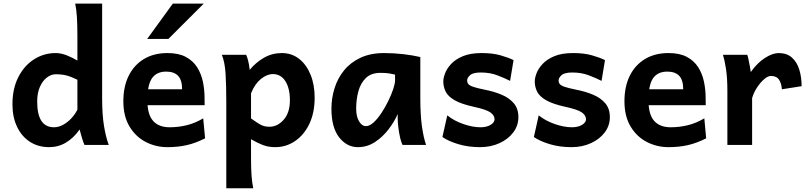

<svg xmlns="http://www.w3.org/2000/svg" viewBox="-20 -801 4455 1061"><path d="M544.4 -781.2V-258.8Q544.4 -166.5 554.9 -103.8Q565.4 -41 581.1 0H446.8Q441.4 -11.7 433.8 -35.9Q426.3 -60.1 419.9 -85.4Q387.2 -38.6 344.7 -13.2Q302.2 12.2 251.5 12.2Q191.4 12.2 145.8 -17.1Q100.1 -46.4 74.5 -99.9Q48.8 -153.3 48.8 -224.6Q48.8 -311 81.1 -374.5Q113.3 -438 167.7 -472.9Q222.2 -507.8 288.1 -507.8Q316.9 -507.8 349.1 -495.1Q381.3 -482.4 407.7 -466.3V-603Q407.7 -661.6 405 -706.1Q402.3 -750.5 395.5 -781.2ZM407.7 -195.3V-360.4Q374 -377 348.1 -383.8Q322.3 -390.6 288.1 -390.6Q262.7 -390.6 239 -372.6Q215.3 -354.5 200.4 -320.8Q185.5 -287.1 185.5 -239.3Q185.5 -97.7 278.3 -97.7Q304.2 -97.7 329.6 -111.8Q355 -126 375.5 -148.4Q396 -170.9 407.7 -195.3Z M1110.8 -219.7H735.8V-307.6H986.3Q986.3 -358.9 964.1 -382.1Q941.9 -405.3 898.4 -405.3Q845.7 -405.3 820.1 -368.9Q794.4 -332.5 794.4 -246.6Q794.4 -168.9 825.7 -133.3Q856.9 -97.7 917.5 -97.7Q965.3 -97.7 1011.5 -108.9Q1057.6 -120.1 1103 -147L1113.3 -36.6Q1060.5 -9.8 1011.5 1.2Q962.4 12.2 905.3 12.2Q840.8 12.2 785.2 -16.6Q729.5 -45.4 695.6 -102.1Q661.6 -158.7 661.6 -241.7Q661.6 -322.8 691.2 -382.3Q720.7 -441.9 775.4 -474.9Q830.1 -507.8 905.3 -507.8Q966.8 -507.8 1006.6 -486.6Q1046.4 -465.3 1069.1 -429.7Q1091.8 -394 1101.1 -349.9Q1110.4 -305.7 1110.4 -259.8Q1110.4 -252.9 1110.6 -239.7Q1110.8 -226.6 1110.8 -219.7ZM935.1 -781.2H1106L910.6 -585.9H793.5Z M1206.1 -498H1340.3Q1345.7 -487.3 1351.1 -466.3Q1356.4 -445.3 1359.9 -415Q1393.6 -456.1 1438.7 -481.9Q1483.9 -507.8 1537.1 -507.8Q1591.8 -507.8 1632.6 -476.1Q1673.3 -444.3 1696 -388.7Q1718.8 -333 1718.8 -261.2Q1718.8 -177.7 1689.5 -116.5Q1660.2 -55.2 1610.6 -21.5Q1561 12.2 1501 12.2Q1462.4 12.2 1431.9 0.2Q1401.4 -11.7 1367.2 -31.7V73.2Q1367.2 131.8 1370.1 169.9Q1373 208 1379.4 239.3H1230.5Q1230.5 120.1 1230.5 1.2Q1230.5 -117.7 1230.5 -236.8Q1230.5 -328.1 1226.6 -392.3Q1222.7 -456.5 1206.1 -498ZM1367.2 -285.6V-146.5Q1404.8 -119.1 1424.1 -109.9Q1443.4 -100.6 1468.8 -100.6Q1513.7 -100.6 1547.9 -139.6Q1582 -178.7 1582 -246.6Q1582 -313 1557.1 -352.3Q1532.2 -391.6 1487.8 -391.6Q1455.1 -391.6 1421.6 -364.5Q1388.2 -337.4 1367.2 -285.6Z M2334.5 0H2204.6Q2197.8 -11.7 2191.4 -38.8Q2185.1 -65.9 2181.4 -95.5Q2177.7 -125 2177.7 -143.1V-170.9Q2159.7 -128.9 2127.4 -86.7Q2095.2 -44.4 2052.2 -16.1Q2009.3 12.2 1958 12.2Q1896.5 12.2 1854 -42.2Q1811.5 -96.7 1811.5 -200.2Q1811.5 -258.3 1828.6 -313.2Q1845.7 -368.2 1881.3 -412.1Q1917 -456.1 1972.2 -481.9Q2027.3 -507.8 2103 -507.8Q2156.2 -507.8 2208.7 -501.7Q2261.2 -495.6 2302.7 -485.8V-258.8Q2302.7 -166.5 2311.5 -103.8Q2320.3 -41 2334.5 0ZM2163.1 -356.4V-388.7Q2152.8 -391.1 2133.3 -394.8Q2113.8 -398.4 2082.5 -398.4Q2031.2 -398.4 2002 -370.1Q1972.7 -341.8 1960.4 -296.4Q1948.2 -251 1948.2 -200.2Q1948.2 -157.2 1964.1 -130.6Q1980 -104 2002 -104Q2022.5 -104 2044.7 -124.5Q2066.9 -145 2087.9 -176.8Q2108.9 -208.5 2126 -243.7Q2143.1 -278.8 2153.1 -309.3Q2163.1 -339.8 2163.1 -356.4Z M2817.9 -468.8 2798.8 -354Q2771.5 -368.2 2729.7 -384.3Q2688 -400.4 2637.2 -400.4Q2594.2 -400.4 2577.9 -385.7Q2561.5 -371.1 2561.5 -356.4Q2561.5 -344.7 2568.1 -336.4Q2574.7 -328.1 2595.5 -321Q2616.2 -314 2659.2 -305.2Q2710 -295.4 2752.2 -277.6Q2794.4 -259.8 2819.6 -230Q2844.7 -200.2 2844.7 -153.8Q2844.7 -106.9 2816.4 -69.3Q2788.1 -31.7 2740 -9.8Q2691.9 12.2 2632.3 12.2Q2566.9 12.2 2511.7 -4.6Q2456.5 -21.5 2424.8 -43.9L2451.7 -163.6Q2487.8 -133.8 2539.8 -115.7Q2591.8 -97.7 2634.8 -97.7Q2669.4 -97.7 2691.2 -111.1Q2712.9 -124.5 2712.9 -141.6Q2712.9 -163.1 2690.4 -179.4Q2668 -195.8 2598.1 -210.9Q2528.8 -226.1 2492.4 -247.1Q2456.1 -268.1 2442.9 -294.4Q2429.7 -320.8 2429.7 -351.6Q2429.7 -369.6 2439.5 -395.8Q2449.2 -421.9 2472.9 -447.5Q2496.6 -473.1 2537.8 -490.5Q2579.1 -507.8 2642.1 -507.8Q2701.7 -507.8 2745.6 -495.4Q2789.6 -482.9 2817.9 -468.8Z M3323.2 -468.8 3304.2 -354Q3276.9 -368.2 3235.1 -384.3Q3193.4 -400.4 3142.6 -400.4Q3099.6 -400.4 3083.3 -385.7Q3066.9 -371.1 3066.9 -356.4Q3066.9 -344.7 3073.5 -336.4Q3080.1 -328.1 3100.8 -321Q3121.6 -314 3164.6 -305.2Q3215.3 -295.4 3257.6 -277.6Q3299.8 -259.8 3325 -230Q3350.1 -200.2 3350.1 -153.8Q3350.1 -106.9 3321.8 -69.3Q3293.5 -31.7 3245.4 -9.8Q3197.3 12.2 3137.7 12.2Q3072.3 12.2 3017.1 -4.6Q2961.9 -21.5 2930.2 -43.9L2957 -163.6Q2993.2 -133.8 3045.2 -115.7Q3097.2 -97.7 3140.1 -97.7Q3174.8 -97.7 3196.5 -111.1Q3218.3 -124.5 3218.3 -141.6Q3218.3 -163.1 3195.8 -179.4Q3173.3 -195.8 3103.5 -210.9Q3034.2 -226.1 2997.8 -247.1Q2961.4 -268.1 2948.2 -294.4Q2935.1 -320.8 2935.1 -351.6Q2935.1 -369.6 2944.8 -395.8Q2954.6 -421.9 2978.3 -447.5Q3002 -473.1 3043.2 -490.5Q3084.5 -507.8 3147.5 -507.8Q3207 -507.8 3251 -495.4Q3294.9 -482.9 3323.2 -468.8Z M3879.9 -219.7H3504.9V-307.6H3755.4Q3755.4 -358.9 3733.2 -382.1Q3710.9 -405.3 3667.5 -405.3Q3614.7 -405.3 3589.1 -368.9Q3563.5 -332.5 3563.5 -246.6Q3563.5 -168.9 3594.7 -133.3Q3626 -97.7 3686.5 -97.7Q3734.4 -97.7 3780.5 -108.9Q3826.7 -120.1 3872.1 -147L3882.3 -36.6Q3829.6 -9.8 3780.5 1.2Q3731.4 12.2 3674.3 12.2Q3609.9 12.2 3554.2 -16.6Q3498.5 -45.4 3464.6 -102.1Q3430.7 -158.7 3430.7 -241.7Q3430.7 -322.8 3460.2 -382.3Q3489.7 -441.9 3544.4 -474.9Q3599.1 -507.8 3674.3 -507.8Q3735.8 -507.8 3775.6 -486.6Q3815.4 -465.3 3838.1 -429.7Q3860.8 -394 3870.1 -349.9Q3879.4 -305.7 3879.4 -259.8Q3879.4 -252.9 3879.6 -239.7Q3879.9 -226.6 3879.9 -219.7Z M4136.2 0H3999.5V-300.3Q3999.5 -372.1 3991.5 -422.4Q3983.4 -472.7 3975.1 -498H4109.4Q4113.3 -487.8 4116.9 -469.7Q4120.6 -451.7 4124 -433.1Q4127.4 -414.6 4128.9 -402.8Q4164.6 -453.6 4207 -480.7Q4249.5 -507.8 4282.7 -507.8Q4328.6 -507.8 4356.4 -482.7Q4384.3 -457.5 4397 -416Q4409.7 -374.5 4409.7 -324.7L4300.8 -307.6Q4298.3 -340.8 4284.7 -361.1Q4271 -381.3 4239.7 -381.3Q4223.6 -381.3 4202.6 -363.3Q4181.6 -345.2 4163.3 -317.1Q4145 -289.1 4136.2 -258.8Z"/></svg>

Font: Andika
Style: Bold
Weight: 700
Designer: Victor Gaultney, Annie Olsen, Julie Remington, Don Collingsworth, Eric Hays, Becca Hirsbrunner
Foundry: SIL International
Version: Version 6.101